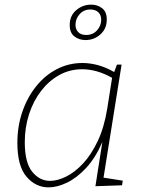

<svg xmlns="http://www.w3.org/2000/svg" viewBox="-20 -802 620 829"><path d="M190 7Q134 7 94.5 -39Q55 -85 55 -185Q55 -256 76 -318Q97 -380 135 -428Q173 -476 224.5 -503Q276 -530 336 -530Q368 -530 402 -521Q436 -512 473 -491L485 -523H505L427 -35L510 -22L507 -2L392 2L422 -189Q392 -120 352 -77Q312 -34 269.5 -13.5Q227 7 190 7ZM196 -21Q228 -21 265.5 -39.5Q303 -58 338.5 -96Q374 -134 402 -193Q430 -252 443 -333L464 -466Q430 -485 398 -494Q366 -503 335 -503Q281 -503 236 -478Q191 -453 157.5 -409.5Q124 -366 105.5 -309Q87 -252 87 -188Q87 -100 119 -60.5Q151 -21 196 -21ZM349 -629Q322 -629 301.5 -644.5Q281 -660 281 -694Q281 -734 309 -758Q337 -782 374 -782Q401 -782 421 -766.5Q441 -751 441 -718Q441 -678 413.5 -653.5Q386 -629 349 -629ZM352 -651Q381 -651 399 -671Q417 -691 417 -717Q417 -737 404.5 -749Q392 -761 370 -761Q342 -761 324 -741Q306 -721 306 -695Q306 -675 318 -663Q330 -651 352 -651Z"/></svg>

Font: Bitter ExtraLight
Style: Italic
Weight: 200
Italic angle: -9°
Designer: Sol Matas, and Bitter project Authors
Foundry: Sol Matas
Version: Version 2.001